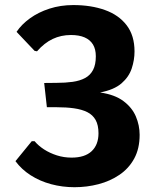

<svg xmlns="http://www.w3.org/2000/svg" viewBox="-20 -741 641 770"><path d="M278.8 9.8Q230 9.8 184.8 -2.4Q139.6 -14.6 103 -38.1Q66.4 -61.5 42 -94.7L107.4 -174.8H118.7Q133.8 -156.7 156.7 -141.8Q179.7 -127 208 -117.9Q236.3 -108.9 267.1 -108.9Q320.3 -108.9 347.7 -134.8Q375 -160.6 375 -206.5Q375 -239.3 363.5 -259.8Q352.1 -280.3 330.1 -291.3Q308.1 -302.2 277.1 -306.6Q246.1 -311 207.5 -311H168L157.2 -408.2L206.1 -408.7Q242.2 -408.7 271.5 -412.8Q300.8 -417 321.5 -428.2Q342.3 -439.5 353.3 -460.7Q364.3 -481.9 364.3 -515.1Q364.3 -543.9 352.8 -562.7Q341.3 -581.5 319.1 -591.1Q296.9 -600.6 264.6 -600.6Q224.6 -600.6 191.2 -584.7Q157.7 -568.8 128.4 -535.2L118.7 -537.1L46.4 -613.3Q66.4 -643.1 100.1 -667.5Q133.8 -691.9 178.2 -706.3Q222.7 -720.7 273.9 -720.7Q345.2 -720.7 400.6 -700.9Q456.1 -681.2 487.8 -639.9Q519.5 -598.6 519.5 -534.7Q519.5 -500.5 508.3 -466.6Q497.1 -432.6 467.3 -406.7Q437.5 -380.9 381.3 -370.1Q439.9 -361.8 474.9 -335.7Q509.8 -309.6 524.9 -273.9Q540 -238.3 540 -200.2Q540 -145 518.3 -105.2Q496.6 -65.4 459.2 -40Q421.9 -14.6 375.2 -2.4Q328.6 9.8 278.8 9.8Z"/></svg>

Font: Comme
Style: Bold
Weight: 700
Version: Version 1.000;gftools[0.9.27]